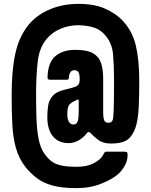

<svg xmlns="http://www.w3.org/2000/svg" viewBox="-20 -810 778 990"><path d="M529 -28H614Q628 -28 633 -26Q638 -24 638 -11Q638 23 618 53.5Q598 84 572 101Q535 126 486 143Q437 160 374 160Q299 160 250.5 146.5Q202 133 170 108.5Q138 84 112 52Q78 9 62.5 -45.5Q47 -100 43.5 -168Q40 -236 40 -320Q40 -445 58.5 -531.5Q77 -618 124 -678Q166 -731 234 -760.5Q302 -790 384 -790Q467 -790 521.5 -765.5Q576 -741 609 -707Q662 -652 680 -577Q698 -502 698 -393Q698 -316 695.5 -262Q693 -208 684 -170.5Q675 -133 655 -107Q642 -89 618 -79.5Q594 -70 551 -70Q511 -70 486 -89Q461 -108 447 -124Q436 -136 425 -120Q410 -100 385 -86Q360 -72 334 -72Q282 -72 253 -107Q224 -142 224 -206Q224 -235 228 -264Q232 -293 252 -316Q272 -339 320 -349Q363 -359 377 -367Q391 -375 391 -400Q391 -429 384 -438.5Q377 -448 364 -448Q337 -448 335 -408Q335 -399 324 -399H237Q225 -399 225 -411Q227 -488 265.5 -520.5Q304 -553 368 -553Q429 -553 459.5 -535.5Q490 -518 501 -485Q512 -452 512 -404V-230Q512 -202 518 -188Q522 -181 527.5 -179Q533 -177 540 -177Q555 -177 561 -191Q565 -199 566.5 -251.5Q568 -304 568 -396Q568 -470 563 -529Q558 -588 522 -629Q497 -658 462.5 -668.5Q428 -679 384 -680Q337 -680 294 -662.5Q251 -645 221 -610Q182 -564 174 -489Q166 -414 166 -320Q166 -258 168 -199.5Q170 -141 179 -94Q188 -47 210 -16Q226 6 244 20.5Q262 35 292.5 42.5Q323 50 374 50Q424 50 456 35Q488 20 504 1Q510 -7 515 -17.5Q520 -28 529 -28ZM327 -222Q327 -194 336 -181Q345 -168 358 -168Q374 -168 380 -182.5Q386 -197 386 -246V-288Q386 -297 382 -297Q378 -297 373 -293.5Q368 -290 362 -288Q352 -284 339.5 -272.5Q327 -261 327 -222Z"/></svg>

Font: Railroad Gothic CC
Style: Bold
Weight: 700
Designer: indestructible type*
Foundry: Cowboy Collective
Version: Version 1.000